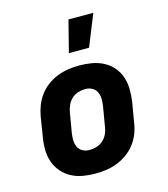

<svg xmlns="http://www.w3.org/2000/svg" viewBox="-114 -850 828 947"><g transform="rotate(-15 300.0 -376.5)"><path d="M257 8Q224 8 192.5 2.5Q161 -3 134 -17.5Q107 -32 87 -55.5Q67 -79 57 -108Q47 -137 46.5 -169.5Q46 -202 52 -235L68 -335Q73 -363 83.5 -390Q94 -417 112 -440.5Q130 -464 154 -481.5Q178 -499 205.5 -509.5Q233 -520 260.5 -524Q288 -528 316 -528Q349 -528 380.5 -522.5Q412 -517 439.5 -502.5Q467 -488 487 -464.5Q507 -441 516.5 -412Q526 -383 526.5 -350.5Q527 -318 522 -285L505 -185Q501 -157 490.5 -130Q480 -103 462 -79.5Q444 -56 419.5 -38.5Q395 -21 368 -10.5Q341 0 313 4Q285 8 257 8ZM257 -112Q276 -112 294.5 -117.5Q313 -123 328 -136.5Q343 -150 351 -168Q359 -186 361 -204L378 -304Q381 -323 380.5 -341.5Q380 -360 372.5 -375.5Q365 -391 349.5 -399.5Q334 -408 316 -408Q297 -408 278.5 -402.5Q260 -397 245.5 -383.5Q231 -370 223 -352Q215 -334 212 -316L195 -216Q192 -197 192.5 -178.5Q193 -160 200.5 -144.5Q208 -129 223.5 -120.5Q239 -112 257 -112ZM283 -600 324 -761H451L386 -600Z"/></g></svg>

Font: Iosevka Heavy Extended Oblique
Style: Regular
Weight: 900
Width: 7
Italic angle: -9°
Monospace: yes
Designer: Belleve Invis
Foundry: Belleve Invis
Version: Version 32.5.0; ttfautohint (v1.8.4)